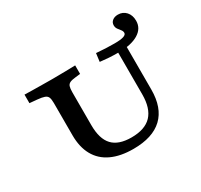

<svg xmlns="http://www.w3.org/2000/svg" viewBox="-148 -896 1155 1101"><g transform="rotate(-30 430.0 -345.0)"><path d="M177 -369.4V-445.2Q177 -469.8 171.8 -482.8Q166.6 -495.7 150.8 -501.5Q135 -507.3 103.7 -510.1L55.3 -514.5V-571Q77.7 -570.2 109.6 -569.8Q141.5 -569.4 173.6 -569Q205.7 -568.5 229.9 -568.5H237.9H243.4Q263.3 -568.5 290.4 -569Q317.5 -569.4 344.5 -569.8Q371.6 -570.2 390.7 -571V-514.5L359.2 -510.9Q333.6 -508.4 320.9 -502.4Q308.1 -496.4 303.9 -483.5Q299.6 -470.6 299.6 -445.2V-369.4ZM441.6 11.3Q356 11.3 296.8 -16.6Q237.5 -44.4 207.3 -98.9Q177 -153.3 177 -231.9V-369.4H299.6V-227.5Q299.6 -136.9 339.7 -94.1Q379.7 -51.3 464.8 -51.3Q554.3 -51.3 597.6 -96.8Q640.9 -142.4 640.9 -234.8V-369.4H699.7V-233.1Q699.7 -112.2 634.6 -50.5Q569.4 11.3 441.6 11.3ZM640.9 -369.4V-530.5H699.7V-369.4ZM644.7 -510.5Q609.8 -510.5 579.6 -512.5Q549.5 -514.6 522.6 -517.9L529.6 -572.3Q561.7 -569.4 591.5 -568.2Q621.2 -566.9 649.6 -566.9Q689.7 -566.9 709 -573.1Q728.3 -579.3 728.3 -592.2Q728.3 -603.6 720.3 -613.1Q712.3 -622.6 704.6 -633.5Q696.8 -644.5 696.8 -659.1Q696.8 -677.7 711.1 -689.2Q725.3 -700.7 748 -700.7Q780.6 -700.7 801.2 -677.8Q821.7 -654.9 821.7 -618.1Q821.7 -567.2 774.7 -538.9Q727.7 -510.5 644.7 -510.5Z"/></g></svg>

Font: Playfair 5pt SemiExpanded Light
Style: Regular
Weight: 300
Width: 6
Designer: Claus Eggers Sørensen
Foundry: Claus Eggers Sørensen
Version: Version 2.203